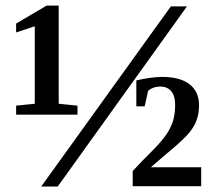

<svg xmlns="http://www.w3.org/2000/svg" viewBox="-20 -678 790 698"><path d="M189.9 0H129.9L601.1 -654.8H659.7ZM193.4 -300.8 261.7 -293.9V-261.2H38.6V-293.9L106.4 -300.8V-582.5L38.6 -560.1V-592.3L149.4 -657.7H193.4ZM711.4 -1H462.4V-56.2Q500 -96.7 528.8 -125Q557.6 -153.3 577.1 -178.7Q596.7 -204.1 606.7 -231.4Q616.7 -258.8 616.7 -297.4Q616.7 -329.6 602.5 -346.4Q588.4 -363.3 562.5 -363.3Q536.6 -363.3 518.6 -348.1L505.9 -291.5H475.6V-385.7Q530.8 -398.4 569.8 -398.4Q634.8 -398.4 669.2 -371.6Q703.6 -344.7 703.6 -295.9Q703.6 -262.7 692.9 -236.3Q682.1 -210 658 -184.3Q633.8 -158.7 582 -116.2L528.3 -69.8H711.4Z"/></svg>

Font: Liberation Serif
Style: Bold
Weight: 700
Designer: Steve Matteson
Foundry: Ascender Corporation
Version: Version 2.1.5